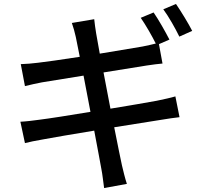

<svg xmlns="http://www.w3.org/2000/svg" viewBox="-20 -880 1040 970"><path d="M756 -817 691 -790C716 -754 747 -700 767 -660C748 -655 724 -650 700 -645C661 -638 576 -624 484 -609C475 -660 468 -698 466 -710C462 -733 458 -764 456 -783L343 -764C351 -742 357 -719 363 -693C366 -679 373 -642 383 -593C292 -579 209 -567 172 -563C141 -559 113 -557 85 -556L106 -445C138 -453 162 -458 192 -464C227 -470 310 -483 402 -498C413 -441 425 -377 437 -315C329 -297 227 -281 178 -275C150 -271 108 -266 83 -265L106 -157C128 -163 159 -169 199 -176C246 -185 347 -202 456 -220C473 -128 488 -52 492 -27C498 3 501 35 506 70L621 49C611 19 603 -16 596 -45C590 -72 575 -146 557 -237C651 -252 738 -266 790 -274C828 -280 864 -286 887 -288L866 -393C843 -386 810 -379 772 -371C724 -362 635 -347 538 -331C526 -393 514 -457 503 -514C593 -528 677 -542 721 -549C749 -553 783 -558 801 -559L783 -657L836 -680C816 -719 781 -781 756 -817ZM869 -860 805 -833C833 -795 865 -738 886 -695L951 -724C933 -760 895 -822 869 -860Z"/></svg>

Font: Noto Sans HK Medium
Style: Regular
Weight: 500
Designer: Ryoko NISHIZUKA 西塚涼子 (kana, bopomofo & ideographs); Paul D. Hunt (Latin, Greek & Cyrillic); Sandoll Communications 산돌커뮤니
Foundry: Adobe
Version: Version 2.002;hotconv 1.0.116;makeotfexe 2.5.65601